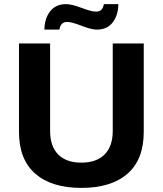

<svg xmlns="http://www.w3.org/2000/svg" viewBox="-20 -896 788 928"><path d="M194.8 -752.9Q194.8 -805.2 221.9 -840.6Q249 -876 298.8 -876Q326.7 -876 374.3 -857.9Q421.9 -839.8 444.8 -839.8Q476.6 -839.8 481.9 -876H551.8Q551.8 -823.7 525.1 -788.3Q498.5 -752.9 448.2 -752.9Q420.9 -752.9 373.8 -771.5Q326.7 -790 304.2 -790Q272.9 -790 267.1 -752.9ZM373 12.2Q229.5 12.2 150.6 -56.4Q71.8 -125 71.8 -258.8V-686H222.2V-263.2Q222.2 -189 261.2 -149.4Q300.3 -109.9 373 -109.9Q446.3 -109.9 485.6 -149.4Q524.9 -189 524.9 -263.2V-686H674.8V-258.8Q674.8 -125 596.2 -56.4Q517.6 12.2 373 12.2Z"/></svg>

Font: Archivo
Style: Bold
Weight: 700
Designer: Hector Gatti
Foundry: Omnibus-Type
Version: Version 2.001